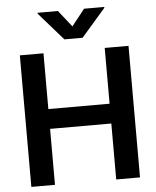

<svg xmlns="http://www.w3.org/2000/svg" viewBox="-61 -977 836 1028"><g transform="rotate(-5 357.5 -463.0)"><path d="M65.4 -707H192.4V-407.2H521.5V-707H649.4V0H521.5V-300.8H192.4V0H65.4ZM359.4 -836.9 429.7 -925.8H538.1V-920.9L408.2 -771.5H310.5L179.7 -920.9V-925.8H289.1Z"/></g></svg>

Font: Pretendard Std SemiBold
Style: Regular
Weight: 600
Designer: Base glyphs from Inter by Rasmus Andersson; Hangeul glyphs from Noto Sans CJK(Source Han Sans) by Jang Soo-young and Kan
Foundry: Kil Hyung-jin
Version: Version 1.309